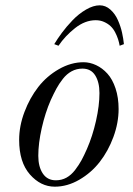

<svg xmlns="http://www.w3.org/2000/svg" viewBox="-20 -690 502 722"><path d="M124 -104Q124 -63 141 -37.5Q158 -12 190 -12Q212 -12 230 -22Q248 -32 262.5 -51Q277 -70 286.5 -87.5Q296 -105 307 -130Q328 -178 341 -235.5Q354 -293 354 -340Q354 -381 338 -406.5Q322 -432 290 -432Q268 -432 249.5 -422Q231 -412 216.5 -393.5Q202 -375 192 -356.5Q182 -338 171 -314Q150 -266 137 -208.5Q124 -151 124 -104ZM52 -164Q52 -216 72 -269Q92 -322 124 -363Q156 -404 201.5 -430Q247 -456 294 -456Q318 -456 341.5 -445Q365 -434 384 -413Q403 -392 414.5 -357.5Q426 -323 426 -280Q426 -228 406.5 -175Q387 -122 355 -81Q323 -40 278 -14Q233 12 186 12Q133 12 92.5 -34Q52 -80 52 -164ZM184 -524Q196 -544 213 -567Q230 -590 253 -614Q276 -638 303.5 -654Q331 -670 355 -670Q377 -670 395 -654Q413 -638 423.5 -614Q434 -590 439 -567Q444 -544 446 -524L430 -518Q428 -530 424 -542.5Q420 -555 413 -568.5Q406 -582 396 -591.5Q386 -601 371.5 -607.5Q357 -614 340 -614Q300 -614 262.5 -584.5Q225 -555 200 -518Z"/></svg>

Font: Old Standard TT
Style: Italic
Weight: 400
Italic angle: -15.2°
Designer: Alexey Kryukov <alexios@thessalonica.org.ru>
Version: Version 2.2